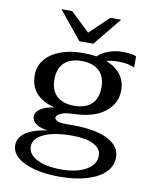

<svg xmlns="http://www.w3.org/2000/svg" viewBox="-97 -790 853 1058"><g transform="rotate(10 329.0 -261.5)"><path d="M525 -487Q481 -487 452 -479Q505 -459 533.5 -422Q562 -385 562 -333Q562 -260 501 -211.5Q440 -163 324 -160Q280 -159 255.5 -148Q231 -137 231 -122Q231 -111 248 -104.5Q265 -98 292 -98H334Q459 -98 528.5 -63Q598 -28 598 36Q598 84 562.5 119.5Q527 155 461.5 174.5Q396 194 309 194Q227 194 166 177.5Q105 161 72 132Q39 103 39 65Q39 23 79 -5.5Q119 -34 201 -46Q155 -52 133.5 -69Q112 -86 112 -110Q112 -134 140.5 -152.5Q169 -171 216 -177Q78 -212 78 -334Q78 -384 108.5 -421.5Q139 -459 193.5 -479.5Q248 -500 320 -500Q361 -500 394 -494Q421 -518 457 -531Q493 -544 533 -544Q582 -544 610 -533V-470Q571 -487 525 -487ZM452 -330Q452 -391 418 -423Q384 -455 320 -455Q257 -455 223 -423Q189 -391 189 -330Q189 -269 223 -237Q257 -205 320 -205Q384 -205 418 -237Q452 -269 452 -330ZM125 57Q125 101 175.5 127Q226 153 311 153Q399 153 451 122.5Q503 92 503 43Q503 2 459 -19.5Q415 -41 340 -41Q239 -41 182 -14.5Q125 12 125 57ZM160 -717H220L327 -615L434 -717H494L366 -560H288Z"/></g></svg>

Font: Fahkwang Medium
Style: Regular
Weight: 500
Version: Version 1.000; ttfautohint (v1.6)